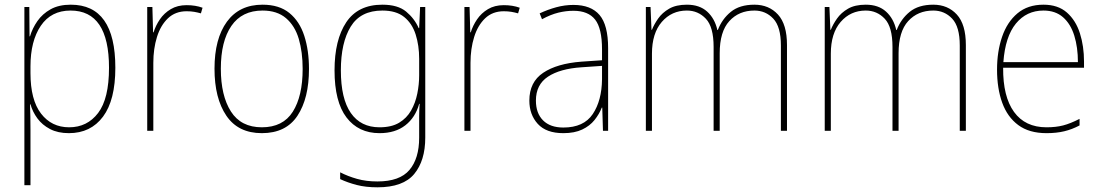

<svg xmlns="http://www.w3.org/2000/svg" viewBox="-20 -609 4699 819"><path d="M282 -589Q472 -589 472 -320Q472 -182 419.5 -111.5Q367 -41 274 -41Q227 -41 193.5 -58.5Q160 -76 139.5 -104Q119 -132 110 -164H108Q109 -139 109.5 -111.5Q110 -84 110 -55V181H84V-579H105L106 -454H108Q118 -488 139.5 -519Q161 -550 196 -569.5Q231 -589 282 -589ZM281 -564Q198 -564 154 -499Q110 -434 110 -326V-297Q110 -183 155 -124.5Q200 -66 275 -66Q352 -66 398.5 -127Q445 -188 445 -320Q445 -564 281 -564Z M776 -587Q814 -587 844 -576L837 -552Q823 -556 808.5 -558.5Q794 -561 776 -561Q728 -561 696.5 -531Q665 -501 649.5 -451Q634 -401 634 -341V-51H608V-579H630L633 -471H635Q644 -500 662 -526.5Q680 -553 708.5 -570Q737 -587 776 -587Z M1298 -315Q1298 -190 1249 -115.5Q1200 -41 1097 -41Q996 -41 945.5 -115.5Q895 -190 895 -316Q895 -444 948 -516.5Q1001 -589 1100 -589Q1171 -589 1214.5 -553.5Q1258 -518 1278 -456Q1298 -394 1298 -315ZM922 -316Q922 -201 965 -133.5Q1008 -66 1097 -66Q1187 -66 1229 -132.5Q1271 -199 1271 -315Q1271 -387 1254.5 -443Q1238 -499 1200 -531.5Q1162 -564 1100 -564Q1012 -564 967 -498.5Q922 -433 922 -316Z M1611 -589Q1677 -589 1712.5 -559.5Q1748 -530 1766 -489H1768L1772 -579H1794V-22Q1794 76 1747 133Q1700 190 1590 190Q1540 190 1501.5 180Q1463 170 1431 155V126Q1464 143 1503 154Q1542 165 1590 165Q1685 165 1726.5 116Q1768 67 1768 -22V-66Q1768 -93 1768 -114.5Q1768 -136 1770 -166H1768Q1752 -108 1709 -74.5Q1666 -41 1599 -41Q1509 -41 1458 -108Q1407 -175 1407 -309Q1407 -439 1457 -514Q1507 -589 1611 -589ZM1611 -564Q1518 -564 1476 -495.5Q1434 -427 1434 -309Q1434 -188 1476.5 -127Q1519 -66 1599 -66Q1650 -66 1682.5 -85.5Q1715 -105 1733.5 -137.5Q1752 -170 1760 -209.5Q1768 -249 1768 -288V-358Q1768 -415 1753 -462Q1738 -509 1704 -536.5Q1670 -564 1611 -564Z M2129 -587Q2167 -587 2197 -576L2190 -552Q2176 -556 2161.5 -558.5Q2147 -561 2129 -561Q2081 -561 2049.5 -531Q2018 -501 2002.5 -451Q1987 -401 1987 -341V-51H1961V-579H1983L1986 -471H1988Q1997 -500 2015 -526.5Q2033 -553 2061.5 -570Q2090 -587 2129 -587Z M2426 -588Q2501 -588 2537.5 -545Q2574 -502 2574 -404V-51H2552L2549 -150H2547Q2536 -122 2516 -97Q2496 -72 2463.5 -56.5Q2431 -41 2383 -41Q2310 -41 2274 -80.5Q2238 -120 2238 -180Q2238 -259 2297 -298.5Q2356 -338 2460 -346L2548 -352V-398Q2548 -488 2518.5 -525.5Q2489 -563 2426 -563Q2394 -563 2361.5 -555Q2329 -547 2292 -527L2282 -552Q2316 -568 2352.5 -578Q2389 -588 2426 -588ZM2461 -322Q2369 -316 2317.5 -282Q2266 -248 2266 -180Q2266 -126 2296.5 -95.5Q2327 -65 2383 -65Q2470 -65 2508.5 -122.5Q2547 -180 2548 -271V-328Z M3198 -589Q3260 -589 3298.5 -547Q3337 -505 3337 -417V-51H3311V-415Q3311 -495 3278.5 -529.5Q3246 -564 3198 -564Q3132 -564 3091 -519Q3050 -474 3050 -382V-51H3024V-409Q3024 -494 2991 -529Q2958 -564 2910 -564Q2845 -564 2803 -515.5Q2761 -467 2761 -380V-51H2735V-579H2755L2759 -482H2761Q2770 -505 2787.5 -530Q2805 -555 2834.5 -572Q2864 -589 2910 -589Q2964 -589 2996.5 -559.5Q3029 -530 3040 -481H3042Q3060 -528 3097.5 -558.5Q3135 -589 3198 -589Z M3961 -589Q4023 -589 4061.5 -547Q4100 -505 4100 -417V-51H4074V-415Q4074 -495 4041.5 -529.5Q4009 -564 3961 -564Q3895 -564 3854 -519Q3813 -474 3813 -382V-51H3787V-409Q3787 -494 3754 -529Q3721 -564 3673 -564Q3608 -564 3566 -515.5Q3524 -467 3524 -380V-51H3498V-579H3518L3522 -482H3524Q3533 -505 3550.5 -530Q3568 -555 3597.5 -572Q3627 -589 3673 -589Q3727 -589 3759.5 -559.5Q3792 -530 3803 -481H3805Q3823 -528 3860.5 -558.5Q3898 -589 3961 -589Z M4431 -589Q4493 -589 4531 -555.5Q4569 -522 4586.5 -467Q4604 -412 4604 -346V-320H4259Q4258 -197 4305.5 -131.5Q4353 -66 4444 -66Q4484 -66 4515 -74Q4546 -82 4585 -102V-74Q4553 -57 4519.5 -49Q4486 -41 4444 -41Q4370 -41 4323.5 -75.5Q4277 -110 4255 -171Q4233 -232 4233 -312Q4233 -389 4254.5 -452Q4276 -515 4320 -552Q4364 -589 4431 -589ZM4431 -564Q4359 -564 4313.5 -508.5Q4268 -453 4260 -344H4578Q4578 -407 4562.5 -457Q4547 -507 4514.5 -535.5Q4482 -564 4431 -564Z"/></svg>

Font: Noto Sans Tamil UI SemiCondensed Thin
Style: Regular
Weight: 100
Width: 4
Designer: Jelle Bosma - Monotype Design Team
Foundry: Monotype Imaging Inc.
Version: Version 2.004; ttfautohint (v1.8.4.7-5d5b)